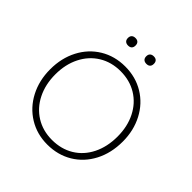

<svg xmlns="http://www.w3.org/2000/svg" viewBox="-221 -1016 1193 1193"><g transform="rotate(45 375.5 -420.0)"><path d="M57 -336Q57 -434 97.5 -512Q138 -590 210.5 -634Q283 -678 375 -678Q467 -678 539.5 -634Q612 -590 653 -512Q694 -434 694 -337Q694 -236 653 -157.5Q612 -79 539.5 -35.5Q467 8 375 8Q284 8 211.5 -36.5Q139 -81 98 -159.5Q57 -238 57 -336ZM649 -336Q649 -424 614.5 -492.5Q580 -561 518 -599Q456 -637 375 -637Q295 -637 233 -599Q171 -561 136.5 -492.5Q102 -424 102 -336Q102 -248 136.5 -179Q171 -110 233 -71.5Q295 -33 375 -33Q456 -33 518 -70.5Q580 -108 614.5 -177Q649 -246 649 -336ZM422 -815Q422 -831 431 -839.5Q440 -848 456 -848Q472 -848 480.5 -839.5Q489 -831 489 -815Q489 -799 480.5 -790.5Q472 -782 456 -782Q440 -782 431 -790.5Q422 -799 422 -815ZM261 -815Q261 -831 270 -839.5Q279 -848 295 -848Q311 -848 319.5 -839.5Q328 -831 328 -815Q328 -799 319.5 -790.5Q311 -782 295 -782Q279 -782 270 -790.5Q261 -799 261 -815Z"/></g></svg>

Font: SN Pro Thin
Style: Regular
Weight: 200
Designer: Tobias Whetton
Foundry: Supernotes
Version: Version 1.003;Glyphs 3.3 (3324)